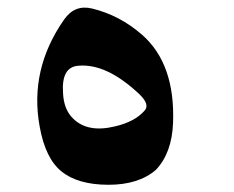

<svg xmlns="http://www.w3.org/2000/svg" viewBox="-20 -471 626 513"><path d="M352.5 -219.2Q265.1 -301.8 189.9 -295.4Q143.6 -292.5 148.4 -222.7Q150.4 -177.7 175.8 -153.8Q214.8 -115.7 287.1 -133.3Q339.8 -145.5 365.7 -174.8Q381.8 -190.9 352.5 -219.2ZM151.4 -418.9Q179.7 -459.5 226.1 -448.2Q300.3 -430.2 360.4 -377.4Q448.2 -299.8 442.4 -143.1Q439.5 -62.5 396.5 -17.1Q350.1 22.9 269.3 22.7Q188.5 22.5 144.8 -12.5Q101.1 -47.4 85.9 -133.3Q58.1 -285.6 151.4 -418.9Z"/></svg>

Font: Amiri
Style: Bold Slanted
Weight: 700
Italic angle: 9°
Designer: Khaled Hosny
Version: Version 000.107